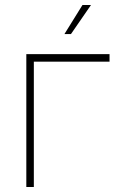

<svg xmlns="http://www.w3.org/2000/svg" viewBox="-20 -746 497 766"><path d="M85 0V-530H417V-500H115V0ZM237 -610 309 -726H343L263 -610Z"/></svg>

Font: Geist Thin
Style: Regular
Weight: 400
Designer: Basement.studio, Andrés Briganti, Mateo Zaragoza
Foundry: Basement.studio, Vercel, Andrés Briganti, Guido Ferreyra, Mateo Zaragoza
Version: Version 1.401